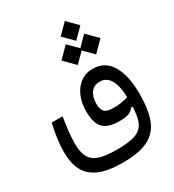

<svg xmlns="http://www.w3.org/2000/svg" viewBox="-206 -775 998 1103"><g transform="rotate(-30 293.0 -224.0)"><path d="M282.2 211.9Q185.1 211.9 127 187Q68.8 162.1 43.2 113Q17.6 64 17.6 -7.8Q17.6 -57.1 24.7 -104Q31.7 -150.9 41.5 -192.4H113.3Q106.4 -144.5 101.3 -103.8Q96.2 -63 96.2 -20Q96.2 37.6 114.5 70.3Q132.8 103 174.6 116.5Q216.3 129.9 286.6 129.9Q347.7 129.9 386.2 122.3Q424.8 114.7 447.3 95.2Q469.2 76.2 478.5 43.7Q487.8 11.2 490.2 -39.1L478.5 -38.6Q467.8 -21 446.3 -12.7Q424.8 -4.4 381.3 -4.4Q312 -4.4 278.6 -35.9Q245.1 -67.4 245.1 -149.9Q245.1 -203.6 263.7 -247.3Q282.2 -291 316.7 -316.7Q351.1 -342.3 398.4 -342.3Q480 -342.3 520.8 -272.9Q561.5 -203.6 561.5 -84Q561.5 20.5 536.6 85.7Q511.7 150.9 450.9 181.4Q390.1 211.9 282.2 211.9ZM490.2 -101.6Q487.3 -181.6 463.4 -220Q439.5 -258.3 397.5 -258.3Q357.9 -258.3 337.6 -230Q317.4 -201.7 317.4 -158.7Q317.4 -119.6 333 -103.5Q348.6 -87.4 397.5 -87.4Q420.4 -87.4 443.8 -91.3Q467.3 -95.2 490.2 -101.6ZM458.5 -403.8 397.5 -464.8 336.4 -403.8 268.1 -472.7 336.4 -541.5 397.5 -480 458.5 -541.5 526.9 -472.7ZM398.4 -528.8 333 -594.2 398.4 -660.2 463.9 -594.2Z"/></g></svg>

Font: Cascadia Code PL SemiLight
Style: Regular
Weight: 350
Monospace: yes
Designer: Aaron Bell
Foundry: Saja Typeworks
Version: Version 2404.023; ttfautohint (v1.8.4)